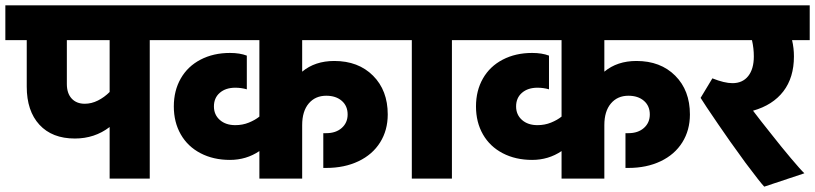

<svg xmlns="http://www.w3.org/2000/svg" viewBox="-30 -668 3048 718"><path d="M-10 -648H600V-518H530V0H380V-193Q324 -150 250 -150Q165 -150 117.5 -201.5Q70 -253 70 -344V-518H-10ZM287 -280Q312 -280 336 -292Q360 -304 380 -324V-518H220V-354Q220 -319 238 -299.5Q256 -280 287 -280Z M1460 -518H1100V-400Q1148 -440 1220 -440Q1310 -440 1365 -385Q1420 -330 1420 -240Q1420 -181 1391.5 -135.5Q1363 -90 1310.5 -65Q1258 -40 1190 -40H1179V-170H1190Q1226 -170 1248 -189.5Q1270 -209 1270 -240Q1270 -272 1248 -291Q1226 -310 1190 -310Q1149 -310 1124.5 -281Q1100 -252 1100 -200V0H940V-103Q891 -70 830 -70Q768 -70 720 -95Q672 -120 646 -165.5Q620 -211 620 -270Q620 -329 646 -374.5Q672 -420 720 -445Q768 -470 830 -470Q867 -470 893 -460V-334Q872 -340 850 -340Q814 -340 792 -321Q770 -302 770 -270Q770 -239 792 -219.5Q814 -200 850 -200Q877 -200 900.5 -209.5Q924 -219 940 -232V-518H580V-648H1460Z M1730 -518H1660V0H1510V-518H1440V-648H1730Z M2590 -518H2230V-400Q2278 -440 2350 -440Q2440 -440 2495 -385Q2550 -330 2550 -240Q2550 -181 2521.5 -135.5Q2493 -90 2440.5 -65Q2388 -40 2320 -40H2309V-170H2320Q2356 -170 2378 -189.5Q2400 -209 2400 -240Q2400 -272 2378 -291Q2356 -310 2320 -310Q2279 -310 2254.5 -281Q2230 -252 2230 -200V0H2070V-103Q2021 -70 1960 -70Q1898 -70 1850 -95Q1802 -120 1776 -165.5Q1750 -211 1750 -270Q1750 -329 1776 -374.5Q1802 -420 1850 -445Q1898 -470 1960 -470Q1997 -470 2023 -460V-334Q2002 -340 1980 -340Q1944 -340 1922 -321Q1900 -302 1900 -270Q1900 -239 1922 -219.5Q1944 -200 1980 -200Q2007 -200 2030.5 -209.5Q2054 -219 2070 -232V-518H1710V-648H2590Z M2998 -518H2932Q2939 -488 2939 -457Q2939 -378 2899.5 -326.5Q2860 -275 2786 -254Q2810 -222 2858 -162Q2890 -121 2927.5 -76.5Q2965 -32 2978 -20L2828 30Q2815 17 2758 -59L2735 -91Q2706 -130 2655 -204.5Q2604 -279 2590 -302L2634 -375Q2679 -357 2709 -357Q2747 -357 2768 -383.5Q2789 -410 2789 -457Q2789 -488 2782 -518H2570V-648H2998Z"/></svg>

Font: Madhuban Bold
Style: Regular
Weight: 700
Designer: jaikishan Patel
Foundry: MagicType
Version: Version 1.000